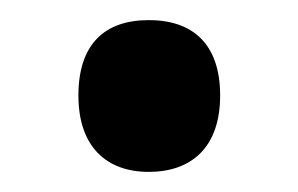

<svg xmlns="http://www.w3.org/2000/svg" viewBox="-20 -447 296 191"><path d="M58 -352C58 -301 86 -276 128 -276C170 -276 199 -300 199 -352C199 -404 171 -427 128 -427C84 -427 58 -403 58 -352Z"/></svg>

Font: Noto Sans Telugu Condensed SemiBold
Style: Regular
Weight: 600
Width: 3
Designer: Jelle Bosma - Monotype Design Team
Foundry: Monotype Imaging Inc.
Version: Version 2.005